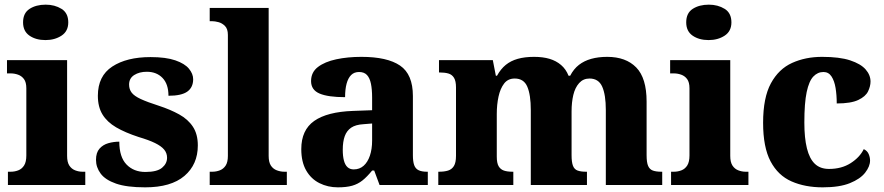

<svg xmlns="http://www.w3.org/2000/svg" viewBox="-20 -794 3792 824"><path d="M14 0V-57H26Q43 -57 58.5 -63Q74 -69 83.5 -84Q93 -99 93 -127V-415Q93 -441 83 -454.5Q73 -468 57.5 -473.5Q42 -479 26 -479H10V-536H268V-125Q268 -98 277.5 -83.5Q287 -69 302.5 -63Q318 -57 334 -57H346V0ZM175 -622Q134 -622 106.5 -641Q79 -660 79 -698Q79 -738 107 -756Q135 -774 176 -774Q215 -774 244 -756Q273 -738 273 -698Q273 -660 244 -641Q215 -622 175 -622Z M603 10Q524 10 478 -6Q432 -22 412 -49Q392 -76 392 -108Q392 -139 407 -156Q422 -173 445 -179.5Q468 -186 492 -186Q492 -120 523 -88Q554 -56 604 -56Q654 -56 675.5 -74Q697 -92 697 -117Q697 -137 684.5 -152Q672 -167 645.5 -180Q619 -193 575 -206Q517 -225 478.5 -247.5Q440 -270 420 -302.5Q400 -335 400 -383Q400 -468 462 -508.5Q524 -549 626 -549Q692 -549 732.5 -535Q773 -521 791 -499Q809 -477 809 -454Q809 -419 784 -401Q759 -383 703 -383Q703 -433 677.5 -459.5Q652 -486 610 -486Q578 -486 556 -472Q534 -458 534 -431Q534 -411 545 -396.5Q556 -382 584 -369Q612 -356 662 -340Q711 -324 749 -303Q787 -282 808 -250Q829 -218 829 -170Q829 -88 771.5 -39Q714 10 603 10Z M880 0V-57H891Q908 -57 923.5 -63Q939 -69 948.5 -83.5Q958 -98 958 -125V-644Q958 -670 945.5 -682.5Q933 -695 917.5 -699Q902 -703 891 -703H880V-760H1133V-125Q1133 -98 1142.5 -83.5Q1152 -69 1168 -63Q1184 -57 1200 -57H1211V0Z M1430 10Q1387 10 1351 -8Q1315 -26 1294 -62.5Q1273 -99 1273 -154Q1273 -236 1328.5 -275Q1384 -314 1495 -318L1577 -321V-375Q1577 -410 1572 -434.5Q1567 -459 1555 -472Q1543 -485 1521 -485Q1500 -485 1487 -472Q1474 -459 1467.5 -435Q1461 -411 1461 -377Q1388 -377 1351.5 -392.5Q1315 -408 1315 -446Q1315 -484 1344.5 -506.5Q1374 -529 1423 -539.5Q1472 -550 1531 -550Q1642 -550 1697 -512.5Q1752 -475 1752 -382V-128Q1752 -101 1757.5 -85.5Q1763 -70 1776.5 -63.5Q1790 -57 1812 -57H1816V0H1609L1586 -62H1577Q1555 -35 1535.5 -19.5Q1516 -4 1491.5 3Q1467 10 1430 10ZM1498 -67Q1523 -67 1540.5 -82.5Q1558 -98 1567.5 -126Q1577 -154 1577 -191V-264L1540 -261Q1506 -259 1487 -246Q1468 -233 1459.5 -209.5Q1451 -186 1451 -151Q1451 -124 1456 -105Q1461 -86 1471.5 -76.5Q1482 -67 1498 -67Z M1861 0V-57H1864Q1887 -57 1903 -62Q1919 -67 1928 -81.5Q1937 -96 1937 -125V-419Q1937 -446 1928.5 -460Q1920 -474 1904.5 -478.5Q1889 -483 1867 -483H1864V-536H2095L2108 -469H2113Q2129 -498 2150.5 -515.5Q2172 -533 2202 -541.5Q2232 -550 2272 -550Q2310 -550 2338.5 -541.5Q2367 -533 2388 -515Q2409 -497 2420 -469H2427Q2442 -498 2464.5 -515.5Q2487 -533 2517.5 -541.5Q2548 -550 2586 -550Q2666 -550 2710.5 -504.5Q2755 -459 2755 -358V-128Q2755 -97 2761.5 -82Q2768 -67 2782 -62Q2796 -57 2818 -57H2822V0H2580V-322Q2580 -387 2564.5 -422Q2549 -457 2510 -457Q2483 -457 2465.5 -437.5Q2448 -418 2440.5 -386.5Q2433 -355 2433 -316V-128Q2433 -98 2439 -82.5Q2445 -67 2459 -62Q2473 -57 2495 -57H2499V0H2258V-322Q2258 -387 2243 -422Q2228 -457 2189 -457Q2160 -457 2143.5 -435.5Q2127 -414 2119.5 -379.5Q2112 -345 2112 -305V-122Q2112 -94 2120 -80.5Q2128 -67 2142.5 -62Q2157 -57 2179 -57H2183V0Z M2860 0V-57H2872Q2889 -57 2904.5 -63Q2920 -69 2929.5 -84Q2939 -99 2939 -127V-415Q2939 -441 2929 -454.5Q2919 -468 2903.5 -473.5Q2888 -479 2872 -479H2856V-536H3114V-125Q3114 -98 3123.5 -83.5Q3133 -69 3148.5 -63Q3164 -57 3180 -57H3192V0ZM3021 -622Q2980 -622 2952.5 -641Q2925 -660 2925 -698Q2925 -738 2953 -756Q2981 -774 3022 -774Q3061 -774 3090 -756Q3119 -738 3119 -698Q3119 -660 3090 -641Q3061 -622 3021 -622Z M3511 10Q3435 10 3377 -15.5Q3319 -41 3287 -101.5Q3255 -162 3255 -267Q3255 -375 3288.5 -436.5Q3322 -498 3379.5 -524Q3437 -550 3508 -550Q3583 -550 3628.5 -535Q3674 -520 3695 -496Q3716 -472 3716 -444Q3716 -424 3705.5 -402Q3695 -380 3663.5 -365Q3632 -350 3571 -350Q3571 -386 3566 -416.5Q3561 -447 3548.5 -466Q3536 -485 3514 -485Q3489 -485 3470.5 -465.5Q3452 -446 3442 -399Q3432 -352 3432 -268Q3432 -202 3443 -157.5Q3454 -113 3477 -91Q3500 -69 3538 -69Q3592 -69 3631 -94Q3670 -119 3687 -154Q3702 -147 3708 -133Q3714 -119 3714 -105Q3714 -80 3693 -53Q3672 -26 3627.5 -8Q3583 10 3511 10Z"/></svg>

Font: Noto Serif Gujarati ExtraBold
Style: Regular
Weight: 800
Version: Version 2.102